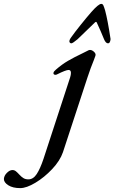

<svg xmlns="http://www.w3.org/2000/svg" viewBox="-229 -678 589 988"><path d="M-209 243Q-208 226 -193.5 211.5Q-179 197 -165 197Q-155 197 -147 203.5Q-139 210 -129 221Q-119 232 -108.5 238.5Q-98 245 -83 245Q-58 245 -40 217.5Q-22 190 -5 139L132 -280Q136 -293 136 -303Q136 -318 124 -318Q110 -318 64 -295Q60 -293 56 -293Q52 -293 49 -295Q46 -297 46 -301Q46 -306 49.5 -310.5Q53 -315 59 -320Q90 -347 121 -365Q152 -383 194 -403L228 -420Q240 -424 253 -413Q266 -402 262 -391L254 -369Q237 -328 221 -279L95 105Q80 149 39.5 192Q-1 235 -47 262.5Q-93 290 -125 290Q-163 290 -186 275.5Q-209 261 -209 243ZM312 -624Q325 -575 339 -483L340 -477Q338 -455 327 -455Q315 -455 306 -477Q290 -517 269 -562Q266 -569 259 -562Q236 -539 170 -476Q145 -455 138 -455Q134 -455 131 -458Q128 -461 128 -465Q128 -474 138 -487Q154 -510 186.5 -550.5Q219 -591 241 -616Q278 -658 292 -658Q299 -658 302.5 -651Q306 -644 312 -624Z"/></svg>

Font: EB Garamond Medium
Style: Italic
Weight: 500
Italic angle: -17.2°
Designer: Georg Duffner and Octavio Pardo
Foundry: Georg Duffner
Version: Version 1.000